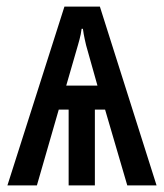

<svg xmlns="http://www.w3.org/2000/svg" viewBox="-20 -559 494 579"><path d="M281.2 -539.1 452.1 0H363.8L296.9 -228.5H266.1V0H187V-228.5H157.2L91.3 0H2.4L174.3 -539.1ZM230 -472.2H226.1Q225.1 -463.4 223.4 -455.3Q221.7 -447.3 219.7 -439.7Q217.8 -432.1 215.3 -423.8L179.7 -300.8H273.9L239.7 -422.4Q237.3 -432.1 235.6 -440.4Q233.9 -448.7 232.4 -456.5Q231 -464.4 230 -472.2Z"/></svg>

Font: Open Sans Condensed Medium
Style: Regular
Weight: 500
Width: 3
Designer: Monotype Design Team
Foundry: Monotype Imaging Inc.
Version: Version 3.000